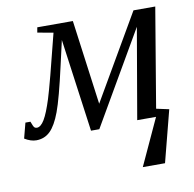

<svg xmlns="http://www.w3.org/2000/svg" viewBox="-104 -535 817 810"><g transform="rotate(-10 304.5 -130.0)"><path d="M595.7 -22 538.6 199.2H443.4L535.2 0H454.6L521.5 -388.2L290.5 9.8H254.9L200.2 -388.2L176.3 -283.2Q145.5 -146 125.2 -91.8Q105 -37.6 80.6 -13.9Q56.2 9.8 21 9.8Q-2.4 9.8 -28.8 -6.3L-11.7 -71.8H9.8Q17.6 -50.3 21.7 -46.1Q25.9 -42 32.2 -42Q49.3 -42 65.2 -68.6Q81.1 -95.2 99.4 -153.1Q117.7 -210.9 170.9 -424.8L103.5 -437L107.4 -459H259.8L308.6 -96.2L519.5 -459H612.8L541.5 -33.7Z"/></g></svg>

Font: Liberation Serif
Style: Italic
Weight: 400
Italic angle: -16.333°
Designer: Steve Matteson
Foundry: Ascender Corporation
Version: Version 2.1.5